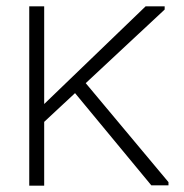

<svg xmlns="http://www.w3.org/2000/svg" viewBox="-20 -583 580 604"><path d="M113 -194V-250L438 -563H498V-553ZM72 1V-563H119V1ZM456 0 207 -301 240 -333 510 -10V0Z"/></svg>

Font: Darker Grotesque Light
Style: Regular
Weight: 400
Version: Version 1.000;gftools[0.9.28]